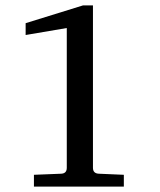

<svg xmlns="http://www.w3.org/2000/svg" viewBox="-20 -693 594 713"><path d="M439.9 0H106V-43.9L207 -47.9Q228 -48.8 228 -69.8V-588.9L75.2 -563V-606.9L288.1 -672.9H325.2V-69.8Q325.2 -48.8 347.2 -47.9L439.9 -43.9Z"/></svg>

Font: Ezra SIL SR
Style: Regular
Weight: 400
Designer: Development by SIL's NRSI team. OpenType tables by Ralph Hancock ( hancock@dircon.co.uk ).
Foundry: Development by SIL's NRSI team.
Version: Version 2.51; 2007